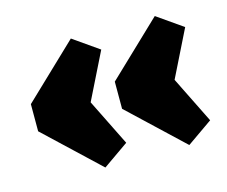

<svg xmlns="http://www.w3.org/2000/svg" viewBox="-69 -622 712 601"><g transform="rotate(-15 287.0 -321.0)"><path d="M204 -530 287 -472 183 -262V-380L287 -170L204 -112L30 -276V-364ZM476 -530 559 -472 455 -262V-380L559 -170L476 -112L302 -276V-364Z"/></g></svg>

Font: Pathway Extreme SemiCondensed Black
Style: Regular
Weight: 900
Width: 4
Version: Version 1.001;gftools[0.9.26]